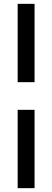

<svg xmlns="http://www.w3.org/2000/svg" viewBox="-20 -770 272 1000"><path d="M72 -750H160V-342H72ZM72 -198H160V210H72Z"/></svg>

Font: Cabin
Style: Regular
Weight: 400
Designer: Pablo Impallari
Foundry: Pablo Impallari. http://www.impallari.com Igino Marini. http://www.ikern.com
Version: Version 2.200